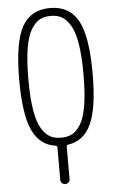

<svg xmlns="http://www.w3.org/2000/svg" viewBox="-63 -782 625 1043"><g transform="rotate(-5 250.0 -260.0)"><path d="M310.1 -683.6Q285.2 -697.3 250 -697.3Q214.8 -697.3 189.9 -683.6Q165 -669.9 143.6 -635.3Q122.1 -600.6 110.8 -533.2Q99.6 -465.8 99.6 -364.7Q99.6 -263.7 110.8 -196.3Q122.1 -128.9 143.6 -94.2Q165 -59.6 189.9 -46.4Q214.8 -33.2 250 -33.2Q285.2 -33.2 310.1 -46.4Q335 -59.6 356.4 -94.2Q377.9 -128.9 389.2 -196.3Q400.4 -263.7 400.4 -364.7Q400.4 -465.8 389.2 -533.2Q377.9 -600.6 356.4 -635.3Q335 -669.9 310.1 -683.6ZM216.8 7.8Q129.9 -3.9 89.8 -90.8Q49.8 -177.7 49.8 -365.2Q49.8 -569.3 97.2 -654.8Q144.5 -740.2 250 -740.2Q355.5 -740.2 402.8 -654.8Q450.2 -569.3 450.2 -365.2Q450.2 -178.7 410.2 -91.3Q370.1 -3.9 283.2 7.8Q275.4 9.8 275.4 16.6V195.3Q275.4 206.1 267.6 212.9Q259.8 219.7 250 219.7Q240.2 219.7 232.4 212.9Q224.6 206.1 224.6 195.3V16.6Q224.6 9.8 216.8 7.8Z"/></g></svg>

Font: Rounded Mgen+ 1mn light
Style: Regular
Weight: 200
Designer: [Source Han Sans]
Ryoko NISHIZUKA  (kana & ideographs); Paul D. Hunt (Latin, Greek & Cyrillic); Wenlong ZHANG  (bopomofo
Version: Version 1.059.20150602